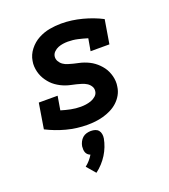

<svg xmlns="http://www.w3.org/2000/svg" viewBox="-144 -642 888 1006"><g transform="rotate(-20 300.0 -139.0)"><path d="M263 8Q203 8 146.5 -7Q90 -22 39 -48L62 -189H167L154 -112Q180 -104 207 -98.5Q234 -93 262 -93Q276 -93 290.5 -95Q305 -97 319.5 -102Q334 -107 346 -117.5Q358 -128 360 -142Q363 -158 355 -171Q347 -184 335 -191.5Q323 -199 309 -203.5Q295 -208 280.5 -211.5Q266 -215 251.5 -218Q237 -221 223 -226Q209 -231 196.5 -237.5Q184 -244 172 -252.5Q160 -261 150.5 -271Q141 -281 132.5 -293Q124 -305 118 -318Q112 -331 108.5 -345Q105 -359 104 -374.5Q103 -390 106 -405Q111 -438 133 -466Q155 -494 185 -510Q215 -526 247.5 -532Q280 -538 313 -538Q343 -538 372 -534Q401 -530 429.5 -522.5Q458 -515 484.5 -505Q511 -495 536 -482L514 -349H409L421 -417Q395 -425 368.5 -431Q342 -437 314 -437Q300 -437 286.5 -435Q273 -433 260 -428Q247 -423 236 -412.5Q225 -402 223 -388Q221 -373 228.5 -360Q236 -347 247.5 -339Q259 -331 273.5 -326.5Q288 -322 302 -318.5Q316 -315 330.5 -312Q345 -309 359 -304Q373 -299 386 -292.5Q399 -286 410.5 -277.5Q422 -269 432 -259Q442 -249 450.5 -237.5Q459 -226 465 -212.5Q471 -199 474.5 -185.5Q478 -172 479 -156.5Q480 -141 477 -126Q474 -103 462.5 -82.5Q451 -62 433.5 -46Q416 -30 394.5 -19.5Q373 -9 351 -3Q329 3 307 5.5Q285 8 263 8ZM220 260 178 211Q191 201 202.5 188Q214 175 223 160Q215 157 209 151.5Q203 146 200 138.5Q197 131 196.5 122Q196 113 197 104Q199 92 205 80Q211 68 220.5 59.5Q230 51 242.5 47.5Q255 44 267 44Q280 44 291 47.5Q302 51 309 59.5Q316 68 318 80Q320 92 318 104Q314 126 305.5 148Q297 170 284.5 190Q272 210 255.5 228Q239 246 220 260Z"/></g></svg>

Font: Iosevka Curly Slab Extended
Style: Bold Italic
Weight: 700
Width: 7
Italic angle: -9°
Monospace: yes
Designer: Belleve Invis
Foundry: Belleve Invis
Version: Version 11.0.0; ttfautohint (v1.8.3)